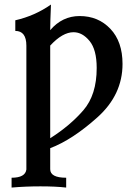

<svg xmlns="http://www.w3.org/2000/svg" viewBox="-20 -554 603 857"><path d="M275.4 283.2Q228 277.8 160.6 277.8Q93.8 277.8 31.7 283.2V239.3Q92.8 239.3 97.7 202.6V-350.1Q97.7 -416 48.3 -416V-463.4Q135.7 -483.4 207.5 -533.7Q204.1 -457.5 204.1 -419.4Q257.8 -482.4 335.4 -482.4Q418.5 -482.4 472.7 -425.3Q526.9 -368.2 526.9 -268.6Q526.9 -130.9 415 -30.5Q303.2 69.8 204.1 107.4V201.2Q204.1 239.3 275.4 239.3ZM204.1 63Q292 7.3 351.8 -61.5Q411.6 -130.4 411.6 -250.5Q411.6 -332.5 379.6 -371.3Q347.7 -410.2 308.1 -410.2Q259.3 -410.2 204.1 -350.6Z"/></svg>

Font: Kelvinch
Style: Bold
Weight: 700
Designer: Paul James Miller
Foundry: High-Logic / Made with FontCreator
Version: Version 3.501;March 28, 2021;FontCreator 13.0.0.2683 64-bit